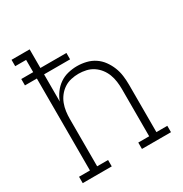

<svg xmlns="http://www.w3.org/2000/svg" viewBox="-171 -863 942 991"><g transform="rotate(-30 300.0 -367.5)"><path d="M37 0V-38H102V-586H31V-624H102V-697H37V-735H145V-624H300V-586H145V-424Q154 -449 170.5 -471.5Q187 -494 209.5 -509.5Q232 -525 259 -531.5Q286 -538 313 -538Q340 -538 367 -531.5Q394 -525 416.5 -510Q439 -495 455 -473Q471 -451 481 -426Q491 -401 494.5 -374Q498 -347 498 -320V-38H563V0H390V-38H455V-320Q455 -342 452 -364.5Q449 -387 441 -408Q433 -429 419 -447Q405 -465 386 -477.5Q367 -490 344.5 -495Q322 -500 300 -500Q278 -500 255.5 -495Q233 -490 214 -477.5Q195 -465 181 -447Q167 -429 159 -408Q151 -387 148 -364.5Q145 -342 145 -320V-38H210V0Z"/></g></svg>

Font: Iosevka Slab XLtEx
Style: Regular
Weight: 200
Width: 7
Monospace: yes
Designer: Belleve Invis
Foundry: Belleve Invis
Version: Version 11.1.0; ttfautohint (v1.8.3)